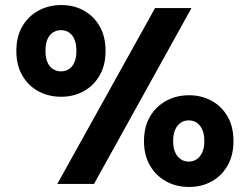

<svg xmlns="http://www.w3.org/2000/svg" viewBox="-20 -732 994 764"><path d="M208 0 597 -700H742L354 0ZM732 12Q682 12 641.5 -10Q601 -32 577 -73Q553 -114 553 -170Q553 -228 577 -268.5Q601 -309 641.5 -331Q682 -353 732 -353Q782 -353 822 -331Q862 -309 885.5 -268.5Q909 -228 909 -170Q909 -114 885.5 -73Q862 -32 822 -10Q782 12 732 12ZM731 -89Q749 -89 763 -98.5Q777 -108 785 -126Q793 -144 793 -170Q793 -198 785 -216Q777 -234 763.5 -243.5Q750 -253 731 -253Q713 -253 699 -243.5Q685 -234 677 -216Q669 -198 669 -171Q669 -144 677 -126Q685 -108 699 -98.5Q713 -89 731 -89ZM223 -347Q173 -347 132.5 -369Q92 -391 68.5 -432Q45 -473 45 -529Q45 -587 69 -627.5Q93 -668 133.5 -690Q174 -712 224 -712Q274 -712 313.5 -690Q353 -668 376.5 -627.5Q400 -587 400 -529Q400 -473 376.5 -432Q353 -391 313 -369Q273 -347 223 -347ZM222 -448Q241 -448 255 -457.5Q269 -467 276.5 -485Q284 -503 284 -529Q284 -557 276.5 -575Q269 -593 255 -602.5Q241 -612 223 -612Q205 -612 190.5 -602.5Q176 -593 168.5 -575Q161 -557 161 -529Q161 -503 168.5 -485Q176 -467 190.5 -457.5Q205 -448 222 -448Z"/></svg>

Font: DM Sans 12pt Black
Style: Regular
Weight: 900
Version: Version 4.004;gftools[0.9.30]